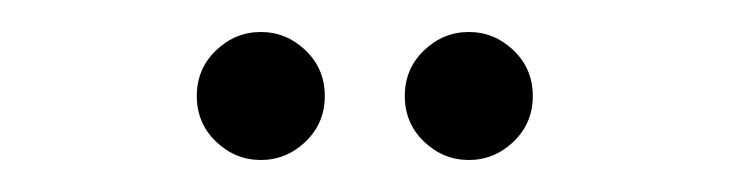

<svg xmlns="http://www.w3.org/2000/svg" viewBox="-20 -770 456 120"><path d="M103 -710Q103 -727 115 -738.5Q127 -750 143 -750Q159 -750 171 -738.5Q183 -727 183 -710Q183 -693 171 -681.5Q159 -670 143 -670Q127 -670 115 -681.5Q103 -693 103 -710ZM273 -750Q289 -750 301 -738.5Q313 -727 313 -710Q313 -693 301 -681.5Q289 -670 273 -670Q257 -670 245 -681.5Q233 -693 233 -710Q233 -727 245 -738.5Q257 -750 273 -750Z"/></svg>

Font: Eudoxus Sans ExtraLight
Style: Regular
Weight: 200
Designer: Stijn de Vries
Foundry: tokotype
Version: Version 2.005